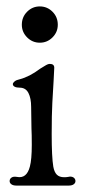

<svg xmlns="http://www.w3.org/2000/svg" viewBox="-20 -579 265 598"><path d="M48 -502Q48 -526 64.5 -542.5Q81 -559 104 -559Q127 -559 143.5 -542.5Q160 -526 160 -502Q160 -479 143.5 -462.5Q127 -446 104 -446Q81 -446 64.5 -462.5Q48 -479 48 -502ZM10 -15Q10 -22 16 -26Q22 -30 33 -28Q63 -22 73 -60Q79 -82 79 -128Q79 -161 78 -179L77 -246Q77 -273 68.5 -289.5Q60 -306 41 -306Q31 -306 25.5 -309Q20 -312 20 -317Q20 -321 25.5 -325.5Q31 -330 41 -332Q72 -340 105 -365Q109 -367 119 -373.5Q129 -380 135 -380Q149 -380 149 -368L147 -328L143 -259Q141 -222 141 -161Q141 -90 146 -60Q149 -43 157 -35Q165 -27 180 -27Q187 -27 192 -28L198 -29Q206 -29 210.5 -25Q215 -21 215 -15Q215 -9 209.5 -5Q204 -1 194 -1H111H31Q21 -1 15.5 -5Q10 -9 10 -15Z"/></svg>

Font: Hina Mincho
Style: Regular
Weight: 400
Designer: satsuyako
Foundry: satsuyako
Version: Version 1.100